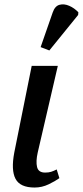

<svg xmlns="http://www.w3.org/2000/svg" viewBox="-20 -831 371 860"><path d="M135 9Q70 9 49.5 -30Q29 -69 44 -148L122 -536H239L149 -148Q140 -108 146 -83Q152 -58 182 -58Q198 -58 209 -61.5Q220 -65 234 -72L246 -33Q228 -20 198 -5.5Q168 9 135 9ZM201 -605 162 -620 216 -775Q226 -804 246.5 -809.5Q267 -815 290 -805Q313 -795 331 -776L330 -764Z"/></svg>

Font: Noto Serif Medium
Style: Italic
Weight: 500
Italic angle: -12°
Designer: Monotype Design Team
Foundry: Monotype Imaging Inc.
Version: Version 2.014; ttfautohint (v1.8.4.7-5d5b)